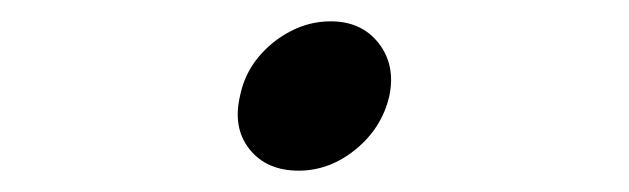

<svg xmlns="http://www.w3.org/2000/svg" viewBox="-20 -345 590 180"><path d="M260 -185Q230 -185 214 -205Q198 -225 205 -255Q209 -275 221.5 -290.5Q234 -306 252 -315.5Q270 -325 290 -325Q319 -325 335 -304.5Q351 -284 345 -255Q338 -225 313.5 -205Q289 -185 260 -185Z"/></svg>

Font: Winky Sans
Style: Italic
Weight: 400
Italic angle: -8.97852°
Designer: Simon Atzbach
Foundry: typofactur
Version: Version 1.205